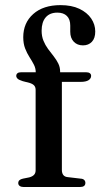

<svg xmlns="http://www.w3.org/2000/svg" viewBox="-20 -748 404 768"><path d="M227.5 -68Q227.5 -55.5 233.2 -48Q239 -40.5 251 -39.5L302 -33.5Q312 -33 316.8 -28.2Q321.5 -23.5 321.5 -16.5Q321.5 0 300 0H74Q64.5 0 58.8 -4.2Q53 -8.5 53 -15.5Q53 -23 57.8 -27.2Q62.5 -31.5 72 -33.5L97 -38.5Q110 -42 116.2 -48.8Q122.5 -55.5 122.5 -67V-388.5Q122.5 -398.5 117.5 -405Q112.5 -411.5 99.5 -416L70.5 -423.5Q55 -428.5 50 -433.5Q45 -438.5 45 -444.5Q45 -451 49.8 -455Q54.5 -459 65 -459H146.5L123 -441.5V-458.5Q123 -475 115.5 -489.5Q108 -504 98 -519.5Q88 -535 80.5 -554.2Q73 -573.5 73 -599Q73 -656.5 113 -692Q153 -727.5 222 -727.5Q266.5 -727.5 297.5 -712.8Q328.5 -698 344.8 -674Q361 -650 361 -622Q361 -595 347.5 -580.8Q334 -566.5 312 -566.5Q289 -566.5 275 -581.2Q261 -596 261 -621V-645.5Q261 -671 247.5 -684.2Q234 -697.5 209.5 -697.5Q179 -697.5 162.8 -678.5Q146.5 -659.5 146.5 -625Q146.5 -603 153.8 -585.2Q161 -567.5 172.2 -552.2Q183.5 -537 194.8 -522.8Q206 -508.5 213.2 -493.8Q220.5 -479 220.5 -461.5V-441L207 -459H324Q334 -459 339.2 -455.2Q344.5 -451.5 344.5 -444.5Q344.5 -434 334.2 -427.2Q324 -420.5 302 -420.5H227.5Z"/></svg>

Font: Fraunces 18pt
Style: Regular
Weight: 400
Version: Version 1.000;[b76b70a41]